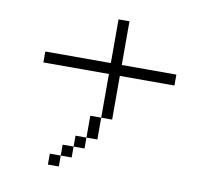

<svg xmlns="http://www.w3.org/2000/svg" viewBox="-92 -915 1183 1082"><g transform="rotate(10 500.0 -374.5)"><path d="M875 -500V-562.5H562.5Q562.5 -562.5 562.5 -812.5H500Q500 -812.5 500 -562.5H125V-500H500Q500 -500 500 -250H437.5Q437.5 -250 437.5 -125H375V-62.5H312.5V0H250V62.5H312.5V0H375V-62.5H437.5V-125H500Q500 -125 500 -250H562.5Q562.5 -250 562.5 -500Z"/></g></svg>

Font: CalcUnifontExMono
Style: Regular
Weight: 500
Version: Version 15.0.06